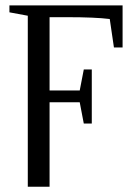

<svg xmlns="http://www.w3.org/2000/svg" viewBox="-20 -479 487 715"><path d="M164.6 -98.1V216.3H83.5V-420.4L15.1 -433.1V-459H436.5V-302.2H404.3L388.7 -408.2Q334 -415 230.5 -415H164.6V-142.1H276.9L292 -220.2H321.8V-19H292L276.9 -98.1Z"/></svg>

Font: Liberation Serif
Style: Regular
Weight: 400
Designer: Steve Matteson
Foundry: Ascender Corporation
Version: Version 2.1.5